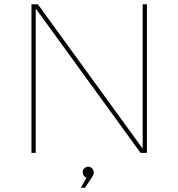

<svg xmlns="http://www.w3.org/2000/svg" viewBox="-20 -719 839 903"><path d="M651 -699V-20L158 -699H128V0H148V-679L641 0H671V-699ZM395 65C381 65 369 76 369 91C369 103 376 113 387 117L360 164H380L411 117C417 108 421 101 421 92C421 77 409 65 395 65Z"/></svg>

Font: Montserrat Thin
Style: Regular
Weight: 250
Designer: Julieta Ulanovsky
Foundry: Julieta Ulanovsky
Version: Version 4.000